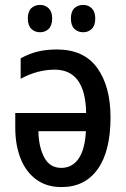

<svg xmlns="http://www.w3.org/2000/svg" viewBox="-20 -750 512 780"><path d="M211 -549Q321 -549 375 -474Q429 -399 429 -273Q429 -136 377 -63Q325 10 230 10Q169 10 127 -21Q85 -52 63.5 -106.5Q42 -161 42 -231V-291H330Q327 -467 202 -467Q132 -467 64 -430V-513Q98 -532 133 -540.5Q168 -549 211 -549ZM136 -217Q137 -154 159.5 -111Q182 -68 229 -68Q273 -68 299 -105Q325 -142 329 -217ZM93 -675Q93 -703 107 -716.5Q121 -730 143 -730Q164 -730 178 -716Q192 -702 192 -675Q192 -647 178 -633Q164 -619 143 -619Q121 -619 107 -633Q93 -647 93 -675ZM268 -675Q268 -703 282 -716.5Q296 -730 318 -730Q339 -730 353 -716Q367 -702 367 -675Q367 -647 353 -633Q339 -619 318 -619Q296 -619 282 -633Q268 -647 268 -675Z"/></svg>

Font: Noto Sans Condensed Medium
Style: Regular
Weight: 500
Width: 3
Designer: Monotype Design Team
Foundry: Monotype Imaging Inc.
Version: Version 2.013; ttfautohint (v1.8.4.7-5d5b)